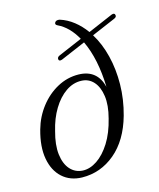

<svg xmlns="http://www.w3.org/2000/svg" viewBox="-113 -828 761 918"><g transform="rotate(-15 267.0 -368.5)"><path d="M447 -223Q415 -109 343 -48.5Q271 12 179 10.5Q120.5 9 82.2 -25.8Q44 -60.5 33 -121.5Q22 -182.5 44.5 -263Q61 -322 97.5 -369.2Q134 -416.5 183.8 -443.5Q233.5 -470.5 289.5 -469.5Q380.5 -467.5 403 -378Q399 -517.5 354.5 -611L231.5 -558.5Q217 -553.5 214.5 -563.5Q212 -575.5 227 -581.5L344 -631.5Q307.5 -697 253.5 -722.5Q240.5 -728.5 246 -738.5Q252.5 -749.5 270 -746Q306.5 -734.5 337.2 -710.2Q368 -686 392.5 -652L516 -705Q531.5 -710.5 533.5 -699Q537 -688 521 -682L405 -632.5Q437 -581 453.5 -514.2Q470 -447.5 469 -373Q468 -298.5 447 -223ZM191 -20.5Q226.5 -19 262.2 -43Q298 -67 327.8 -114.2Q357.5 -161.5 374 -229Q390.5 -291 384 -337.2Q377.5 -383.5 353.8 -409.8Q330 -436 294 -437Q253.5 -438.5 217 -413.2Q180.5 -388 152.8 -342.2Q125 -296.5 111 -236.5Q93.5 -173 99.2 -125Q105 -77 129.2 -49.8Q153.5 -22.5 191 -20.5Z"/></g></svg>

Font: Fraunces 9pt S000 Light
Style: Italic
Weight: 300
Italic angle: -16°
Version: Version 1.000; ttfautohint (v1.8.3)